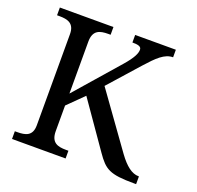

<svg xmlns="http://www.w3.org/2000/svg" viewBox="-125 -847 1005 980"><g transform="rotate(20 377.5 -357.0)"><path d="M38 0H329V-42H316C271 -42 234 -51 234 -114V-253L319 -337L491 -90C541 -18 567 0 701 0H712V-42H710C673 -42 638 -70 600 -122L389 -416L534 -579C586 -637 622 -673 668 -673V-714H447V-673C480 -673 496 -668 496 -651C496 -632 484 -604 441 -555L234 -318V-600C234 -663 271 -672 316 -672H329V-714H38V-672H51C95 -672 133 -663 133 -604V-109C133 -50 95 -42 51 -42H38Z"/></g></svg>

Font: Noto Serif
Style: Regular
Weight: 400
Designer: Monotype Design Team
Foundry: Monotype Imaging Inc.
Version: Version 2.015